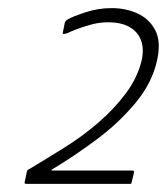

<svg xmlns="http://www.w3.org/2000/svg" viewBox="-20 -714 412 474"><path d="M45 -260Q43 -260 41.5 -261Q40 -262 41 -265L46 -289Q47 -291 47.5 -293Q48 -295 53 -297Q93 -321 138 -349Q183 -377 222.5 -411Q262 -445 291 -484Q320 -523 330 -566Q336 -595 327.5 -616Q319 -637 298.5 -648Q278 -659 247 -659Q226 -659 205.5 -653.5Q185 -648 169.5 -642Q154 -636 146 -632Q133 -628 135 -633L140 -658Q141 -661 143 -663Q145 -665 149 -667Q159 -673 190.5 -683.5Q222 -694 256 -694Q290 -694 319 -681Q348 -668 363 -640Q378 -612 368 -566Q356 -510 315 -460.5Q274 -411 219 -370Q164 -329 109 -296Q106 -295 107 -294Q108 -293 110 -293H307Q311 -293 311 -289L305 -264Q304 -262 304 -261Q304 -260 300 -260Z"/></svg>

Font: Glory ExtraLight
Style: Italic
Weight: 250
Italic angle: -12°
Version: Version 1.011